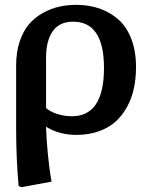

<svg xmlns="http://www.w3.org/2000/svg" viewBox="-20 -545 622 796"><path d="M68.8 231 57.1 226.1Q46.9 110.8 46.9 -12.2V-273.9Q46.9 -329.6 61.8 -373.5Q76.7 -417.5 100.8 -445.3Q125 -473.1 158.2 -491.5Q191.4 -509.8 225.3 -517.3Q259.3 -524.9 295.9 -524.9Q348.6 -524.9 392.8 -509.5Q437 -494.1 471.2 -463.9Q505.4 -433.6 524.7 -383.1Q543.9 -332.5 543.9 -267.1Q543.9 -221.2 535.4 -180.2Q526.9 -139.2 507.6 -103.3Q488.3 -67.4 460 -41.5Q431.6 -15.6 389.9 -0.7Q348.1 14.2 296.9 14.2Q225.6 14.2 171.9 -19H170.9Q172.4 32.2 178 88.9Q183.6 145.5 188.5 176.8L193.8 208ZM277.8 -63Q411.1 -63 411.1 -263.2Q411.1 -455.1 283.2 -455.1Q226.1 -455.1 198.5 -415.3Q170.9 -375.5 170.9 -306.2V-97.2Q187.5 -82 217.3 -72.5Q247.1 -63 277.8 -63Z"/></svg>

Font: Literata Book SemiBold
Style: Regular
Weight: 600
Designer: Latin by Veronika Burian and Jose Scaglione. Greek by Irene Vlachou. Cyrillic by Vera Evstafieva
Foundry: TypeTogether
Version: Version 2.003;PS 002.003;hotconv 1.0.88;makeotf.lib2.5.64775